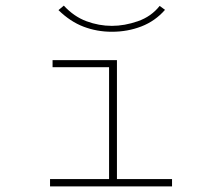

<svg xmlns="http://www.w3.org/2000/svg" viewBox="-20 -663 790 683"><path d="M158 0V-26H368V-424H167V-449H396V-26H592V0ZM548 -642 567 -628Q532 -588 483 -569Q434 -550 378 -550Q325 -550 277.5 -568Q230 -586 188 -627L207 -643Q243 -604 287.5 -587.5Q332 -571 378 -571Q423 -571 470.5 -587.5Q518 -604 548 -642Z"/></svg>

Font: Inconsolata ExtraExpanded ExtraLight
Style: Regular
Weight: 200
Width: 8
Monospace: yes
Designer: Raph Levien, Cyreal, Brenton Simpson
Foundry: Raph Levien, Cyreal, Google
Version: Version 3.100; ttfautohint (v1.8.4.7-5d5b)